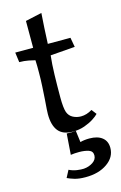

<svg xmlns="http://www.w3.org/2000/svg" viewBox="-130 -665 613 974"><g transform="rotate(-15 176.5 -178.5)"><path d="M192 13Q139 13 115 -17Q91 -47 91 -105Q91 -116 92 -130Q93 -144 96 -184Q98 -214 100 -250Q102 -286 102 -320Q102 -337 102 -353.5Q102 -370 101 -386Q90 -389 67.5 -393.5Q45 -398 19 -398L12 -450H106V-591L192 -610Q189 -574 187 -533Q185 -492 183 -450H302L311 -400L182 -390Q177 -346 175.5 -290Q174 -234 174 -171Q174 -117 182 -93Q190 -71 209.5 -61Q229 -51 251 -51Q281 -51 310 -69L330 -43Q321 -33 301 -20Q281 -7 253 3Q225 13 192 13ZM194 253Q159 253 136 246Q113 239 99 232L119 194Q139 204 161 207Q183 210 196 209Q223 207 244 193Q265 179 265 157Q265 135 244 128Q223 121 194 121Q170 121 150 124L158 14Q170 15 182 14.5Q194 14 206 13L214 74Q224 71 236.5 69.5Q249 68 262 68Q305 68 329 87Q353 106 353 141Q353 190 308 221.5Q263 253 194 253ZM216 86Q217 86 216 86Z"/></g></svg>

Font: Maname
Style: Regular
Weight: 400
Designer: Pathum Egodawatta
Foundry: mooniak
Version: Version 1.000; ttfautohint (v1.8.4.7-5d5b)